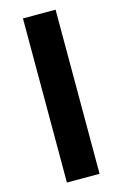

<svg xmlns="http://www.w3.org/2000/svg" viewBox="-133 -763 638 1000"><g transform="rotate(-15 186.5 -262.5)"><path d="M98 180V-705H274V180Z"/></g></svg>

Font: Nunito Sans 7pt SemiExpanded Black
Style: Regular
Weight: 900
Width: 6
Designer: Vernon Adams
Foundry: Vernon Adams
Version: Version 3.101;gftools[0.9.27]